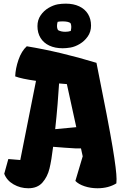

<svg xmlns="http://www.w3.org/2000/svg" viewBox="-20 -1006 661 1036"><path d="M608.9 -40Q608.9 -31.2 607.9 -16.6Q565.4 9.8 505.9 9.8Q468.8 9.8 436.3 -1Q403.8 -11.7 386.7 -29.8L426.3 -162.6L417 -205.1H390.6Q330.1 -208.5 266.6 -213.9Q257.8 -141.1 247.1 -96.7Q236.3 -52.2 209.2 -21.2Q182.1 9.8 132.8 9.8Q89.8 9.8 53.2 -11.2Q16.6 -32.2 2.9 -68.4L24.9 -147.9L89.4 -142.6L174.3 -569.8Q96.7 -580.6 62 -593.8Q63.5 -636.2 79.8 -683.6Q96.2 -731 124.5 -756.3Q304.7 -726.6 500.5 -667Q566.4 -340.3 587.6 -212.2Q608.9 -84 608.9 -40ZM391.6 -319.8 340.8 -552.2 298.8 -555.7Q296.4 -513.2 290.8 -444.8Q285.2 -376.5 277.8 -309.1ZM318.4 -745.6Q276.9 -745.6 246.1 -760Q215.3 -774.4 198.7 -801.5Q182.1 -828.6 182.1 -865.2Q182.1 -898.4 199.5 -923.6Q216.8 -948.7 242.4 -963.6Q268.1 -978.5 292.5 -982.9Q313 -986.3 335.4 -986.3Q376.5 -986.3 407.2 -971.9Q438 -957.5 454.6 -930.7Q471.2 -903.8 471.2 -867.7Q471.2 -834.5 453.6 -809.3Q436 -784.2 410.6 -769Q385.3 -753.9 360.8 -749.5Q337.4 -745.6 318.4 -745.6ZM291 -888.2Q287.6 -876.5 287.6 -866.7Q287.6 -851.6 293.5 -843.3Q309.6 -834.5 332 -834.5Q348.1 -834.5 361.8 -838.9Q364.7 -852.5 364.7 -860.8Q364.7 -873 360.4 -881.3Q348.6 -890.6 317.4 -890.6Q301.8 -890.6 291 -888.2Z"/></svg>

Font: Fruktur
Style: Regular
Weight: 400
Designer: Viktoriya Grabowska
Foundry: Viktoriya Grabowska
Version: Version 1.004; ttfautohint (v1.4.1)